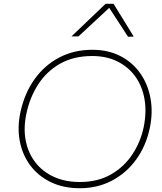

<svg xmlns="http://www.w3.org/2000/svg" viewBox="-20 -989 859 1018"><path d="M403 9Q316.5 9 250 -23Q183.5 -55 141.5 -110.8Q99.5 -166.5 85.2 -239Q71 -311.5 88 -393Q110 -495 163.5 -569.5Q217 -644 295 -684.5Q373 -725 469 -725Q554 -725 618.8 -691.5Q683.5 -658 724.2 -599.5Q765 -541 778.2 -466.2Q791.5 -391.5 774 -309Q754 -215 702 -143.2Q650 -71.5 573.5 -31.2Q497 9 403 9ZM403 -24Q498.5 -24 568.5 -64.2Q638.5 -104.5 682.2 -171Q726 -237.5 742 -316Q758 -395 746.2 -463.2Q734.5 -531.5 697.8 -582.8Q661 -634 603 -663Q545 -692 469 -692Q371.5 -692 300 -652Q228.5 -612 183.5 -543Q138.5 -474 120 -387Q103.5 -309.5 116.5 -243.2Q129.5 -177 167.8 -127.8Q206 -78.5 266 -51.2Q326 -24 403 -24ZM659 -794Q634.5 -832 609.2 -870.5Q584 -909 559 -947.5Q517.5 -908.5 477.5 -871.5Q437.5 -834.5 396 -796H359Q405.5 -840.5 449.8 -882.8Q494 -925 540 -969H582Q608.5 -925.5 635.8 -881.8Q663 -838 689 -795Z"/></svg>

Font: Commissioner Thin
Style: Italic
Weight: 100
Italic angle: -12°
Designer: Kostas Bartsokas
Foundry: Kostas Bartsokas
Version: Version 1.000; ttfautohint (v1.8.3)